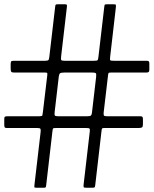

<svg xmlns="http://www.w3.org/2000/svg" viewBox="-30 -825 720 900"><path d="M243 -805Q233 -805 231.2 -803.2Q229.5 -801.5 228.5 -792.5L201 -557Q200 -546 196.2 -543Q192.5 -540 178 -540H32Q23.5 -540 21.8 -536Q20 -532 20 -523.5V-504.5Q20 -493 22.5 -489Q25 -485 36 -485H179.5Q190 -485 191.2 -482.8Q192.5 -480.5 191.5 -471.5L171 -299Q169.5 -288 168.5 -284Q167.5 -280 154 -280H5.5Q-3.5 -280 -6.8 -278Q-10 -276 -10 -267.5V-240Q-10 -231.5 -8 -228.2Q-6 -225 2 -225H144.5Q157.5 -225 159.5 -221.2Q161.5 -217.5 160.5 -207L131.5 41.5Q130.5 49.5 131 52.2Q131.5 55 141 55H172.5Q182.5 55 184 53.2Q185.5 51.5 186.5 43L216 -211.5Q217 -222.5 220.2 -223.8Q223.5 -225 235.5 -225H373Q386.5 -225 389.2 -222.5Q392 -220 391 -210L362 39.5Q361 50.5 362.5 52.8Q364 55 376.5 55H401Q411.5 55 413.5 53.2Q415.5 51.5 416.5 42L446 -212.5Q447 -221.5 449 -223.2Q451 -225 461 -225H619.5Q631 -225 635.5 -227.8Q640 -230.5 640 -242.5V-265.5Q640 -274 637.8 -277Q635.5 -280 627.5 -280H472.5Q459 -280 457 -283.8Q455 -287.5 456 -298.5L476.5 -472.5Q477.5 -482 479.8 -483.5Q482 -485 492.5 -485H657Q664 -485 667 -487.8Q670 -490.5 670 -498V-526.5Q670 -534 667.8 -537Q665.5 -540 658.5 -540H506.5Q489.5 -540 487 -542.5Q484.5 -545 486.5 -560L513 -789.5Q514 -800.5 512.8 -802.8Q511.5 -805 499 -805H473Q462 -805 460.8 -802.5Q459.5 -800 458.5 -790.5L431.5 -559.5Q430 -545.5 427.2 -542.8Q424.5 -540 408.5 -540H275Q259.5 -540 257.2 -543.5Q255 -547 256.5 -560.5L283.5 -792Q284.5 -800 283 -802.5Q281.5 -805 273 -805ZM400.5 -485Q414.5 -485 418.5 -482.2Q422.5 -479.5 420.5 -463.5L401 -296.5Q400 -287 396.2 -283.5Q392.5 -280 378 -280H244Q231.5 -280 228 -282.8Q224.5 -285.5 226 -298L245.5 -465.5Q247 -477 251 -481Q255 -485 272 -485Z"/></svg>

Font: Besley
Style: Regular
Weight: 400
Designer: Owen Earl
Foundry: indestructible type*
Version: Version 4.000